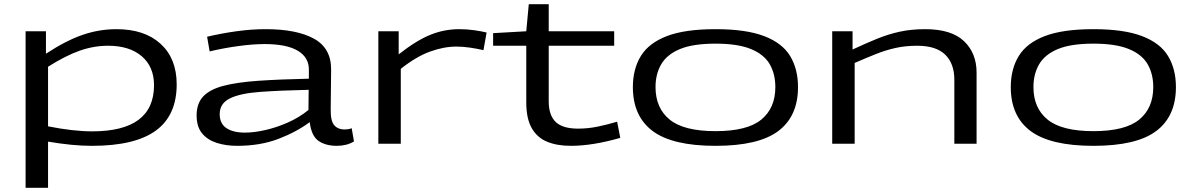

<svg xmlns="http://www.w3.org/2000/svg" viewBox="-20 -685 5685 915"><path d="M102 210V-536H199V-429Q295 -492 374 -519Q453 -546 535 -546Q669 -546 745.5 -476Q822 -406 822 -283Q822 -135 722.5 -62.5Q623 10 418 10Q371 10 320 5Q269 0 209 -10V210ZM419 -59Q714 -59 714 -279Q714 -367 655.5 -417Q597 -467 495 -467Q427 -467 360 -443.5Q293 -420 209 -367V-83Q269 -71 322 -65Q375 -59 419 -59Z M917 -135Q917 -192 948.5 -225.5Q980 -259 1045 -276Q1110 -293 1211 -300Q1312 -307 1452 -310V-351Q1453 -411 1399.5 -443Q1346 -475 1241 -475Q1186 -475 1116 -465.5Q1046 -456 979 -440L967 -510Q1035 -526 1106.5 -536Q1178 -546 1246 -546Q1394 -546 1476.5 -500.5Q1559 -455 1558 -352L1556 -166Q1555 -108 1573 -88Q1591 -68 1621 -68Q1629 -68 1638 -69Q1647 -70 1656 -74L1667 -11Q1649 0 1628 5Q1607 10 1585 10Q1532 10 1498 -13.5Q1464 -37 1456 -103Q1393 -56 1306.5 -23Q1220 10 1110 10Q1057 10 1013 -4Q969 -18 943 -49.5Q917 -81 917 -135ZM1027 -141Q1027 -96 1059 -74.5Q1091 -53 1147 -53Q1190 -53 1243.5 -65Q1297 -77 1351.5 -101Q1406 -125 1450 -161L1451 -257Q1314 -254 1219 -247Q1124 -240 1075.5 -216Q1027 -192 1027 -141Z M1880 -536V-426Q1964 -492 2030.5 -519Q2097 -546 2169 -546Q2205 -546 2240 -541Q2275 -536 2299 -530L2284 -446Q2254 -453 2220 -458Q2186 -463 2155 -463Q2095 -463 2029 -439Q1963 -415 1890 -357V0H1783V-536Z M2700 10Q2635 10 2587.5 -9.5Q2540 -29 2514 -74.5Q2488 -120 2488 -197V-467H2330V-527L2488 -536L2500 -665H2595V-536H2907V-467H2595V-202Q2595 -136 2628 -104Q2661 -72 2735 -72Q2782 -72 2828 -81.5Q2874 -91 2921 -105L2936 -28Q2804 10 2700 10Z M2996 -270Q2996 -356 3034 -418Q3072 -480 3158 -513Q3244 -546 3390 -546Q3535 -546 3621.5 -513Q3708 -480 3745.5 -418Q3783 -356 3783 -270Q3783 -131 3689 -60.5Q3595 10 3390 10Q3185 10 3090.5 -60.5Q2996 -131 2996 -270ZM3104 -270Q3104 -170 3171.5 -115Q3239 -60 3390 -60Q3541 -60 3608 -115Q3675 -170 3675 -270Q3675 -332 3648.5 -378.5Q3622 -425 3559.5 -451Q3497 -477 3390 -477Q3282 -477 3220 -451Q3158 -425 3131 -378.5Q3104 -332 3104 -270Z M3946 0V-536H4043V-449Q4105 -478 4159 -500Q4213 -522 4268 -534Q4323 -546 4389 -546Q4514 -546 4574 -489Q4634 -432 4634 -339V0H4528V-305Q4528 -382 4484.5 -424.5Q4441 -467 4351 -467Q4295 -467 4248 -456.5Q4201 -446 4154.5 -427.5Q4108 -409 4053 -385V0Z M4797 -270Q4797 -356 4835 -418Q4873 -480 4959 -513Q5045 -546 5191 -546Q5336 -546 5422.5 -513Q5509 -480 5546.5 -418Q5584 -356 5584 -270Q5584 -131 5490 -60.5Q5396 10 5191 10Q4986 10 4891.5 -60.5Q4797 -131 4797 -270ZM4905 -270Q4905 -170 4972.5 -115Q5040 -60 5191 -60Q5342 -60 5409 -115Q5476 -170 5476 -270Q5476 -332 5449.5 -378.5Q5423 -425 5360.5 -451Q5298 -477 5191 -477Q5083 -477 5021 -451Q4959 -425 4932 -378.5Q4905 -332 4905 -270Z"/></svg>

Font: Georama ExtraExtended
Style: Regular
Weight: 400
Width: 8
Designer: Jean-Baptiste Levee
Foundry: Production Type
Version: Version 1.000